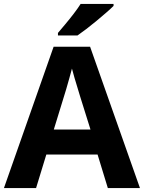

<svg xmlns="http://www.w3.org/2000/svg" viewBox="-20 -954 730 974"><path d="M527 0 475 -170H215L163 0H0L252 -717H437L690 0ZM387 -463Q382 -480 374 -506Q366 -532 358 -559Q350 -586 345 -606Q340 -586 331.5 -556.5Q323 -527 315.5 -500.5Q308 -474 304 -463L253 -297H439ZM556 -924Q542 -910 519 -890Q496 -870 469.5 -848Q443 -826 417.5 -806.5Q392 -787 373 -774H274V-787Q290 -806 311.5 -831.5Q333 -857 354 -884.5Q375 -912 389 -934H556Z"/></svg>

Font: Noto Sans Ethiopic
Style: Bold
Weight: 700
Designer: Monotype Design Team
Foundry: Monotype Imaging Inc.
Version: Version 2.102; ttfautohint (v1.8.4.7-5d5b)